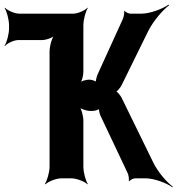

<svg xmlns="http://www.w3.org/2000/svg" viewBox="-25 -770 765 829"><path d="M410 -268 526 -23C530 -16 533 5 531 11L533 13C536 7 551 0 558 0H603C641 0 694 20 720 39V35C695 17 654 -30 634 -74L500 -348C495 -358 480 -377 473 -377V-373C480 -373 495 -392 500 -402L615 -636C637 -680 679 -728 705 -747L703 -750C677 -732 624 -711 585 -711H538C531 -711 515 -718 513 -724L511 -722C513 -716 509 -695 505 -687L397 -450C393 -442 387 -419 389 -413L391 -415C389 -421 369 -426 362 -426H358C345 -426 323 -419 317 -411L320 -408C328 -416 335 -444 335 -460V-661C335 -685 345 -722 354 -735L353 -737C342 -725 311 -711 291 -711H58C38 -711 7 -725 -4 -737L-5 -735C4 -722 14 -685 14 -661V-647C14 -623 4 -586 -5 -573L-4 -571C6 -583 35 -597 54 -597H156C175 -597 206 -608 215 -621L213 -623C200 -611 189 -571 189 -547V-50C189 -26 178 11 169 24L171 26C183 14 217 0 240 0H283C306 0 341 14 353 26L354 24C345 11 335 -26 335 -50V-249C335 -269 326 -303 315 -314L312 -311C321 -300 348 -291 365 -291H376C383 -291 403 -296 405 -302L403 -304C400 -298 406 -275 410 -268Z"/></svg>

Font: Asimov
Style: EdgeExtreme
Weight: 500
Designer: Google
Version: Version 2.000980: 2014